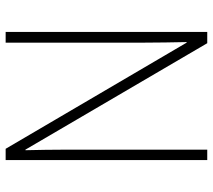

<svg xmlns="http://www.w3.org/2000/svg" viewBox="-57 -790 754 680"><g transform="rotate(-90 320.0 -450.0)"><path d="M547 -93V-807H509V-314C509 -271 510 -213 511 -166H509L133 -807H93V-93H130V-590C130 -646 129 -690 128 -737H130L507 -93Z"/></g></svg>

Font: Noto Sans Kannada UI SemiCondensed ExtraLight
Style: Regular
Weight: 200
Width: 4
Designer: Jelle Bosma - Monotype Design Team
Foundry: Monotype Imaging Inc.
Version: Version 2.005